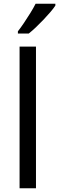

<svg xmlns="http://www.w3.org/2000/svg" viewBox="-20 -1010 317 1030"><path d="M173 0H85V-760H173ZM277 -980Q268 -966 251 -946Q234 -926 213.5 -904.5Q193 -883 172.5 -863.5Q152 -844 134 -830H76V-842Q91 -861 108.5 -887Q126 -913 143 -940.5Q160 -968 171 -990H277Z"/></svg>

Font: Noto Sans Hebrew
Style: Regular
Weight: 400
Designer: Monotype Design Team
Foundry: Monotype Imaging Inc.
Version: Version 2.003;January 10, 2023;FontCreator 14.0.0.2877 64-bi